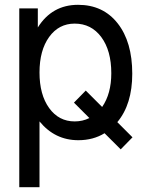

<svg xmlns="http://www.w3.org/2000/svg" viewBox="-20 -559 602 797"><path d="M404 -115Q442 -170 442 -255Q442 -349 400.5 -405Q359 -461 290 -461Q224 -461 184 -405.5Q144 -350 144 -258Q144 -166 184 -110.5Q224 -55 290 -55Q323 -55 351 -69L287 -133L336 -183ZM467 -52 530 11 481 61 414 -6Q367 23 305 23Q208 23 144 -55V218H60V-524H137V-445Q196 -539 304 -539Q408 -539 468.5 -462Q529 -385 529 -253Q529 -126 467 -52Z"/></svg>

Font: ColatingCofangSans
Style: Regular
Weight: 400
Foundry: GNU
Version: Version 412.227;June 27, 2022;FontCreator 11.0.0.2412 32-bit